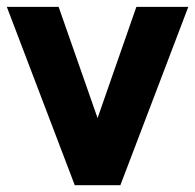

<svg xmlns="http://www.w3.org/2000/svg" viewBox="-20 -543 572 563"><path d="M199.2 0 0 -522.9H151.9L266.1 -196.8L379.9 -522.9H532.2L333 0Z"/></svg>

Font: Righteous
Style: Regular
Weight: 400
Version: Version 1.000